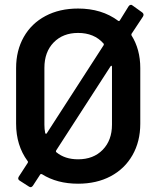

<svg xmlns="http://www.w3.org/2000/svg" viewBox="-20 -743 658 787"><path d="M566 -675 519 -604Q518 -601 519 -598Q555 -541 555 -464V-236Q555 -163 523 -107Q491 -51 433.5 -20.5Q376 10 300 10Q214 10 152 -29Q148 -31 145 -28L115 18Q108 28 99 22L60 -3Q51 -9 57 -19L94 -76Q96 -80 93 -83Q46 -147 46 -236V-464Q46 -536 77.5 -591.5Q109 -647 166.5 -677.5Q224 -708 300 -708Q397 -708 464 -658Q468 -655 471 -659L507 -717Q510 -722 515 -723Q520 -724 524 -720L563 -692Q572 -685 566 -675ZM165 -199Q166 -195 168 -194.5Q170 -194 172 -197L405 -558Q407 -562 404 -565Q366 -608 300 -608Q238 -608 200 -569Q162 -530 162 -465V-232Q162 -214 165 -199ZM439 -469Q439 -473 437 -473.5Q435 -474 433 -471L210 -126Q208 -121 211 -119Q246 -90 300 -90Q363 -90 401 -129Q439 -168 439 -232V-465Z"/></svg>

Font: Barlow SemiBold
Style: Regular
Weight: 600
Designer: Jeremy Tribby
Foundry: Tribby Type
Version: Version 1.422